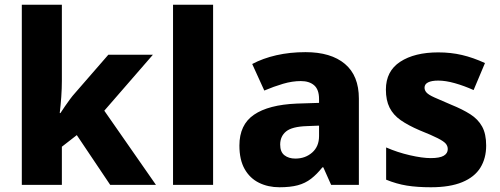

<svg xmlns="http://www.w3.org/2000/svg" viewBox="-20 -780 2110 810"><path d="M241 -439Q241 -407 238.5 -371.5Q236 -336 232 -303H235Q244 -317 254 -331.5Q264 -346 275 -361Q286 -376 297 -388L437 -549H625L420 -313L638 0H445L304 -210L241 -161V0H72V-760H241Z M879 0H710V-760H879Z M1269 -560Q1376 -560 1435 -510.5Q1494 -461 1494 -364V0H1377L1344 -74H1340Q1317 -45 1292.5 -26Q1268 -7 1236.5 1.5Q1205 10 1159 10Q1111 10 1072.5 -9Q1034 -28 1012 -67Q990 -106 990 -166Q990 -254 1051.5 -296Q1113 -338 1232 -343L1326 -346V-362Q1326 -402 1305.5 -420Q1285 -438 1249 -438Q1213 -438 1174 -426.5Q1135 -415 1095 -398L1044 -510Q1089 -534 1146 -547Q1203 -560 1269 -560ZM1275 -248Q1212 -246 1187 -225.5Q1162 -205 1162 -170Q1162 -139 1180 -125Q1198 -111 1226 -111Q1268 -111 1297 -136.5Q1326 -162 1326 -206V-250Z M2031 -166Q2031 -112 2006.5 -72.5Q1982 -33 1930 -11.5Q1878 10 1798 10Q1740 10 1696.5 3Q1653 -4 1609 -22V-158Q1657 -137 1709.5 -125Q1762 -113 1797 -113Q1835 -113 1852 -123Q1869 -133 1869 -151Q1869 -164 1860.5 -174Q1852 -184 1826.5 -197Q1801 -210 1751 -230Q1702 -251 1670.5 -273Q1639 -295 1623.5 -326Q1608 -357 1608 -402Q1608 -480 1668.5 -519.5Q1729 -559 1829 -559Q1882 -559 1929 -548Q1976 -537 2026 -514L1978 -400Q1938 -418 1899 -429Q1860 -440 1829 -440Q1801 -440 1786 -432.5Q1771 -425 1771 -410Q1771 -399 1779.5 -389.5Q1788 -380 1812.5 -369Q1837 -358 1884 -338Q1931 -319 1964 -298Q1997 -277 2014 -246Q2031 -215 2031 -166Z"/></svg>

Font: Noto Sans Thai ExtraBold
Style: Regular
Weight: 800
Version: Version 2.001